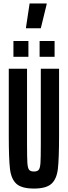

<svg xmlns="http://www.w3.org/2000/svg" viewBox="-20 -1087 394 1115"><path d="M31 -300V-688H137V-250Q137 -171 139 -141Q141 -111 149 -101Q157 -91 177 -91Q197 -91 205 -101Q213 -111 215 -141Q217 -171 217 -250V-688H323V-300Q323 -164 316 -105.5Q309 -47 278.5 -19.5Q248 8 177 8Q106 8 75.5 -19.5Q45 -47 38 -105.5Q31 -164 31 -300ZM58 -757V-849H145V-757ZM210 -757V-849H297V-757ZM131 -923V-928L152 -1067H251V-1062L217 -923Z"/></svg>

Font: Saira Ultra Condensed
Style: Bold
Weight: 700
Width: 1
Designer: Hector Gatti with collaboration of the Omnibus-Type team
Foundry: Omnibus-Type
Version: Version 1.001; ttfautohint (v1.8)